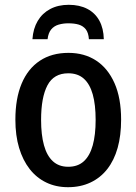

<svg xmlns="http://www.w3.org/2000/svg" viewBox="-20 -769 568 799"><path d="M484 -271Q484 -205 469.5 -153.5Q455 -102 426.5 -65.5Q398 -29 356.5 -9.5Q315 10 263 10Q213 10 172.5 -9.5Q132 -29 103.5 -65.5Q75 -102 59.5 -153.5Q44 -205 44 -271Q44 -359 70 -421Q96 -483 145.5 -516Q195 -549 265 -549Q331 -549 380 -517Q429 -485 456.5 -423Q484 -361 484 -271ZM151 -270Q151 -208 163 -164.5Q175 -121 200 -98Q225 -75 264 -75Q304 -75 329 -98Q354 -121 366 -164.5Q378 -208 378 -270Q378 -333 366 -376Q354 -419 329 -441.5Q304 -464 264 -464Q204 -464 177.5 -414Q151 -364 151 -270ZM266 -749Q311 -749 343.5 -732Q376 -715 393.5 -683Q411 -651 412 -606H350Q348 -633 337 -647Q326 -661 308 -666.5Q290 -672 264 -672Q243 -672 224 -666.5Q205 -661 193 -646.5Q181 -632 178 -606H115Q118 -650 137 -682Q156 -714 189 -731.5Q222 -749 266 -749Z"/></svg>

Font: Noto Sans Display SemiCondensed Medium
Style: Regular
Weight: 500
Width: 4
Designer: Monotype Design Team
Foundry: Monotype Imaging Inc.
Version: Version 2.003